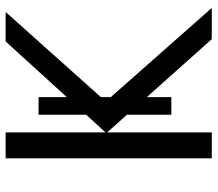

<svg xmlns="http://www.w3.org/2000/svg" viewBox="-64 -690 754 665"><g transform="rotate(-90 312.5 -357.0)"><path d="M309 -140H248V-294L187 -362V0H97V-714H187V-368L248 -435V-600H309V-502L502 -714H604L309 -384V-350L618 0H510L309 -225Z"/></g></svg>

Font: Noto Sans Living
Style: Regular
Weight: 400
Designer: Monotype Design Team
Foundry: Monotype Imaging Inc.
Version: Version 2.013; ttfautohint (v1.8.4.7-5d5b)